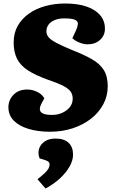

<svg xmlns="http://www.w3.org/2000/svg" viewBox="-20 -738 664 1096"><path d="M595 -245Q595 -190 569.5 -142.5Q544 -95 499 -60Q454 -25 394.5 -5.5Q335 14 265 14Q196 14 142 -2.5Q88 -19 58 -50Q28 -81 28 -126Q28 -167 57 -197Q86 -227 135 -227Q165 -227 192.5 -213.5Q220 -200 233 -177L218 -149Q208 -131 207.5 -115.5Q207 -100 223.5 -91Q240 -82 277 -82Q309 -82 335.5 -94Q362 -106 378.5 -126.5Q395 -147 395 -175Q395 -201 380.5 -218.5Q366 -236 335 -251Q304 -266 253 -283Q181 -309 138.5 -337Q96 -365 77 -403Q58 -441 58 -495Q58 -550 81.5 -591Q105 -632 145.5 -660.5Q186 -689 239 -703.5Q292 -718 352 -718Q424 -718 474.5 -700.5Q525 -683 552 -651Q579 -619 579 -574Q579 -536 551.5 -510.5Q524 -485 480 -485Q457 -485 432 -495.5Q407 -506 393 -520L415 -567Q422 -584 424.5 -599Q427 -614 411 -623.5Q395 -633 346 -633Q316 -633 293.5 -624Q271 -615 258 -598.5Q245 -582 245 -559Q245 -541 257 -526Q269 -511 300.5 -494Q332 -477 390 -453Q457 -427 503 -401Q549 -375 572 -339Q595 -303 595 -245ZM240 338 194 285Q221 264 236 249.5Q251 235 257 223.5Q263 212 263 200Q263 192 258.5 187Q254 182 241 177L206 166Q195 137 203 111.5Q211 86 235 69.5Q259 53 297 53Q346 53 371.5 77Q397 101 397 145Q397 177 377.5 212Q358 247 322.5 280Q287 313 240 338Z"/></svg>

Font: Literata 18pt Black
Style: Italic
Weight: 900
Italic angle: -2°
Designer: Latin by Veronika Burian and Jose Scaglione. Greek by Irene Vlachou. Cyrillic by Vera Evstafieva
Foundry: TypeTogether
Version: Version 3.103;gftools[0.9.29]